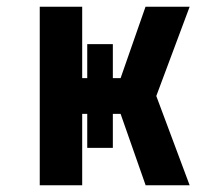

<svg xmlns="http://www.w3.org/2000/svg" viewBox="-20 -550 640 570"><path d="M98 0V-530H224V-318H239V-419H315V-318H338L412 -530H543L444 -265L543 0H412V-1L338 -212H315V-111H239V-212H224V0Z"/></svg>

Font: Iosevka Curly XBdEx
Style: Regular
Weight: 800
Width: 7
Monospace: yes
Designer: Belleve Invis
Foundry: Belleve Invis
Version: Version 11.1.0; ttfautohint (v1.8.3)